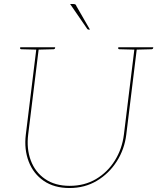

<svg xmlns="http://www.w3.org/2000/svg" viewBox="-20 -938 792 967"><path d="M330 9Q253 9 200.5 -27Q148 -63 124.5 -124.5Q101 -186 110 -260L164 -700H176L122 -261Q113 -189 135 -130Q157 -71 207 -36.5Q257 -2 331 -2Q406 -2 464 -36.5Q522 -71 558.5 -129.5Q595 -188 604 -260L658 -700H670L616 -260Q607 -186 568 -125Q529 -64 468 -27.5Q407 9 330 9ZM167 -700 164 -688 88 -690Q85 -690 83 -691.5Q81 -693 81 -695L82 -700ZM258 -700 257 -695Q257 -693 254.5 -691.5Q252 -690 250 -690L172 -688L173 -700ZM661 -700 658 -688 582 -690Q579 -690 577 -691.5Q575 -693 575 -695L576 -700ZM752 -700 751 -695Q751 -693 748.5 -691.5Q746 -690 744 -690L666 -688L667 -700ZM333 -918H346Q355 -918 359 -916Q363 -914 365 -907L433 -789H426Q424 -789 422 -790Q420 -791 419 -793Z"/></svg>

Font: Aleo Thin
Style: Italic
Weight: 250
Italic angle: -7°
Designer: Alessio Laiso
Foundry: Alessio Laiso
Version: Version 2.001;gftools[0.9.29]